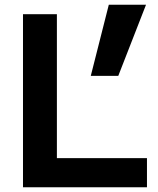

<svg xmlns="http://www.w3.org/2000/svg" viewBox="-20 -790 666 810"><path d="M77 0V-730H220V-123H600V0ZM363 -470 439 -770H596L479 -470Z"/></svg>

Font: M PLUS 2
Style: Bold
Weight: 700
Designer: Coji Morishita
Foundry: UNDERFOREST DESIGN
Version: Version 1.001